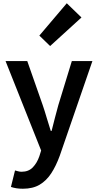

<svg xmlns="http://www.w3.org/2000/svg" viewBox="-20 -929 599 1176"><path d="M120 227Q97 227 79.5 224Q62 221 47 216L72 115Q80 117 90.5 120Q101 123 112 123Q155 123 181 96Q207 69 221 28L232 -7L14 -555H147L242 -284Q255 -246 266.5 -206Q278 -166 291 -127H296Q305 -166 316 -205.5Q327 -245 337 -284L420 -555H546L346 25Q323 88 293.5 133Q264 178 222.5 202.5Q181 227 120 227ZM287 -647 221 -711 389 -909 479 -822Z"/></svg>

Font: Noto Sans KR SemiBold
Style: Regular
Weight: 600
Designer: Ryoko NISHIZUKA  (kana, bopomofo & ideographs); Paul D. Hunt (Latin, Greek & Cyrillic); Sandoll Communications , Soo-you
Foundry: Adobe
Version: Version 2.004-H2;hotconv 1.0.118;makeotfexe 2.5.65603